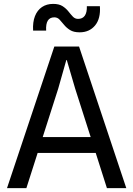

<svg xmlns="http://www.w3.org/2000/svg" viewBox="-20 -966 684 986"><path d="M16 0 259 -727H386L628.5 0H529L459.5 -218.5L513.5 -180.5H142.5L179.5 -262H487.5L458 -223.5L366 -511L323 -657.5H320.5L279 -511L115.5 0ZM389 -800Q358 -800 339.5 -811.8Q321 -823.5 309 -838.5Q297 -853.5 286 -865.2Q275 -877 259 -877Q236 -877 225.5 -860Q215 -843 217 -809H150Q147.5 -852.5 159.5 -883Q171.5 -913.5 195.5 -929.8Q219.5 -946 253 -946Q283.5 -946 301.5 -934.2Q319.5 -922.5 331.2 -907.5Q343 -892.5 354 -880.8Q365 -869 381 -869Q404 -869 415.5 -885.5Q427 -902 426 -934H493Q497.5 -870.5 468.2 -835.2Q439 -800 389 -800Z"/></svg>

Font: Spline Sans
Style: Regular
Weight: 400
Designer: Eben Sorkin, Mirko Velimirovic
Foundry: Sorkin Type
Version: Version 1.001